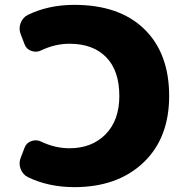

<svg xmlns="http://www.w3.org/2000/svg" viewBox="-20 -760 736 790"><path d="M286 -740Q471 -740 573.5 -640.5Q676 -541 676 -365Q676 -191 569.5 -90.5Q463 10 286 10Q180 10 95 -31Q73 -42 64.5 -66Q56 -90 66 -113L81 -152Q88 -172 109 -179.5Q130 -187 150 -177Q207 -150 266 -150Q358 -150 414.5 -207.5Q471 -265 471 -365Q471 -469 417 -524.5Q363 -580 266 -580Q207 -580 150 -553Q130 -543 109 -550.5Q88 -558 81 -578L66 -617Q56 -640 64.5 -664Q73 -688 95 -699Q180 -740 286 -740Z"/></svg>

Font: Rounded Mplus 1c Black
Style: Regular
Weight: 900
Version: Version 1.059.20150529